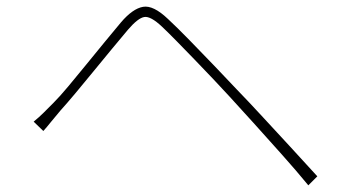

<svg xmlns="http://www.w3.org/2000/svg" viewBox="-20 -627 1040 576"><path d="M81 -262Q98 -276 111 -289Q124 -302 140 -318Q159 -337 184.5 -367.5Q210 -398 238.5 -433Q267 -468 294.5 -501.5Q322 -535 343 -560Q378 -601 409 -606.5Q440 -612 484 -570Q511 -545 548.5 -506.5Q586 -468 624 -428.5Q662 -389 690 -359Q724 -324 765.5 -279Q807 -234 850.5 -187Q894 -140 932 -98L905 -71Q868 -116 826 -163Q784 -210 743.5 -255Q703 -300 668 -338Q647 -361 619.5 -390Q592 -419 563.5 -448.5Q535 -478 509.5 -504Q484 -530 466 -547Q432 -579 413 -576Q394 -573 364 -538Q343 -513 316 -480.5Q289 -448 260.5 -413Q232 -378 206 -347Q180 -316 161 -295Q148 -280 134 -262.5Q120 -245 110 -234Z"/></svg>

Font: Noto Sans TC
Style: Regular
Weight: 100
Designer: Ryoko NISHIZUKA 西塚涼子 (kana, bopomofo & ideographs); Paul D. Hunt (Latin, Greek & Cyrillic); Sandoll Communications 산돌커뮤니
Foundry: Adobe
Version: Version 2.004;hotconv 1.0.118;makeotfexe 2.5.65603